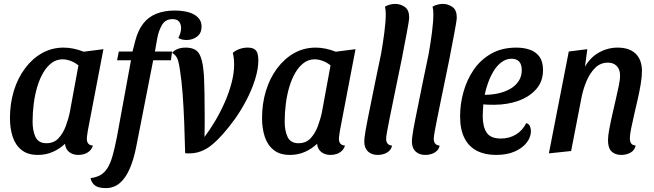

<svg xmlns="http://www.w3.org/2000/svg" viewBox="-20 -774 3352 984"><path d="M174 20Q123 20 91.5 -4.5Q60 -29 45.5 -71.5Q31 -114 31 -169Q31 -243 51 -308.5Q71 -374 108.5 -424Q146 -474 196 -502Q246 -530 306 -530Q355 -530 409 -509L510 -522L430 -104Q429 -95 427 -83Q425 -71 425 -62Q425 -47 432.5 -38Q440 -29 456 -28Q451 -11 439.5 -0.5Q428 10 413.5 15Q399 20 381 20Q354 20 335 5.5Q316 -9 313 -37Q287 -12 251.5 4Q216 20 174 20ZM218 -40Q256 -40 279.5 -65Q303 -90 317 -127.5Q331 -165 338 -200L382 -439Q362 -455 340.5 -462.5Q319 -470 301 -470Q270 -470 245.5 -452Q221 -434 202.5 -403Q184 -372 171.5 -331Q159 -290 153 -243.5Q147 -197 147 -150Q147 -104 162 -72Q177 -40 218 -40Z M522 190Q483 190 465.5 175.5Q448 161 444 139Q474 135 495 123Q516 111 531 87Q546 63 557 24Q568 -15 579 -71L654 -480H768L678 -21Q665 45 644 92.5Q623 140 593 165Q563 190 522 190ZM580 -465 589 -510H659L673 -564Q687 -618 713.5 -652.5Q740 -687 781 -703.5Q822 -720 876 -720Q903 -720 928 -715.5Q953 -711 972 -701Q991 -691 1002 -675.5Q1013 -660 1013 -638Q1013 -604 990 -586.5Q967 -569 936 -569Q925 -569 913.5 -571.5Q902 -574 894 -580Q900 -591 904 -603.5Q908 -616 908 -630Q908 -651 897.5 -663.5Q887 -676 864 -676Q828 -676 810.5 -646.5Q793 -617 786 -578L774 -510H862L856 -465Z M952 12Q946 12 940.5 12Q935 12 929 11Q927 -71 924 -148Q921 -225 916 -292.5Q911 -360 903 -410Q898 -450 890 -471Q882 -492 862 -503Q873 -516 890.5 -523Q908 -530 931 -530Q981 -530 999.5 -500.5Q1018 -471 1023 -410Q1025 -394 1026 -367.5Q1027 -341 1028 -298.5Q1029 -256 1029 -188Q1029 -164 1029 -135Q1029 -106 1028 -72Q1056 -109 1083 -154.5Q1110 -200 1132 -250Q1154 -300 1167 -350Q1180 -400 1180 -445Q1180 -458 1178.5 -473Q1177 -488 1173 -503Q1186 -515 1206.5 -522.5Q1227 -530 1249 -530Q1271 -530 1283 -522.5Q1295 -515 1299.5 -500.5Q1304 -486 1304 -464Q1304 -421 1287.5 -368Q1271 -315 1244 -263Q1217 -211 1186 -167Q1121 -77 1067 -32.5Q1013 12 952 12Z M1466 20Q1415 20 1383.5 -4.5Q1352 -29 1337.5 -71.5Q1323 -114 1323 -169Q1323 -243 1343 -308.5Q1363 -374 1400.5 -424Q1438 -474 1488 -502Q1538 -530 1598 -530Q1647 -530 1701 -509L1802 -522L1722 -104Q1721 -95 1719 -83Q1717 -71 1717 -62Q1717 -47 1724.5 -38Q1732 -29 1748 -28Q1743 -11 1731.5 -0.5Q1720 10 1705.5 15Q1691 20 1673 20Q1646 20 1627 5.5Q1608 -9 1605 -37Q1579 -12 1543.5 4Q1508 20 1466 20ZM1510 -40Q1548 -40 1571.5 -65Q1595 -90 1609 -127.5Q1623 -165 1630 -200L1674 -439Q1654 -455 1632.5 -462.5Q1611 -470 1593 -470Q1562 -470 1537.5 -452Q1513 -434 1494.5 -403Q1476 -372 1463.5 -331Q1451 -290 1445 -243.5Q1439 -197 1439 -150Q1439 -104 1454 -72Q1469 -40 1510 -40Z M1916 20Q1884 20 1865.5 2Q1847 -16 1847 -48Q1847 -59 1849 -74Q1851 -89 1854.5 -111Q1858 -133 1865 -166Q1872 -199 1881 -245Q1890 -291 1903 -354Q1916 -417 1933 -498Q1943 -555 1950 -609.5Q1957 -664 1957 -701Q1957 -713 1956 -722.5Q1955 -732 1953 -740Q1963 -746 1977 -750Q1991 -754 2006 -754Q2032 -754 2054.5 -738.5Q2077 -723 2077 -684Q2077 -676 2073 -652Q2069 -628 2063 -596.5Q2057 -565 2050.5 -531.5Q2044 -498 2039 -471Q2015 -355 2000 -281.5Q1985 -208 1976.5 -166Q1968 -124 1964.5 -104Q1961 -84 1960 -76Q1959 -68 1959 -62Q1959 -47 1966.5 -38Q1974 -29 1989 -28Q1986 -11 1974.5 -0.5Q1963 10 1948 15Q1933 20 1916 20Z M2160 20Q2128 20 2109.5 2Q2091 -16 2091 -48Q2091 -59 2093 -74Q2095 -89 2098.5 -111Q2102 -133 2109 -166Q2116 -199 2125 -245Q2134 -291 2147 -354Q2160 -417 2177 -498Q2187 -555 2194 -609.5Q2201 -664 2201 -701Q2201 -713 2200 -722.5Q2199 -732 2197 -740Q2207 -746 2221 -750Q2235 -754 2250 -754Q2276 -754 2298.5 -738.5Q2321 -723 2321 -684Q2321 -676 2317 -652Q2313 -628 2307 -596.5Q2301 -565 2294.5 -531.5Q2288 -498 2283 -471Q2259 -355 2244 -281.5Q2229 -208 2220.5 -166Q2212 -124 2208.5 -104Q2205 -84 2204 -76Q2203 -68 2203 -62Q2203 -47 2210.5 -38Q2218 -29 2233 -28Q2230 -11 2218.5 -0.5Q2207 10 2192 15Q2177 20 2160 20Z M2522 20Q2465 20 2423.5 -1.5Q2382 -23 2360 -67Q2338 -111 2338 -178Q2338 -241 2355.5 -303.5Q2373 -366 2408 -417Q2443 -468 2497.5 -499Q2552 -530 2626 -530Q2665 -530 2696 -519Q2727 -508 2745 -483Q2763 -458 2763 -415Q2763 -357 2728.5 -317.5Q2694 -278 2637 -257.5Q2580 -237 2511 -237Q2498 -237 2482.5 -237.5Q2467 -238 2457 -239Q2456 -223 2455 -207.5Q2454 -192 2454 -179Q2454 -125 2474 -94.5Q2494 -64 2547 -64Q2590 -64 2624 -84.5Q2658 -105 2677 -143Q2691 -139 2696 -127Q2701 -115 2701 -102Q2701 -72 2680 -44Q2659 -16 2619 2Q2579 20 2522 20ZM2464 -288Q2498 -288 2531.5 -295Q2565 -302 2593 -317.5Q2621 -333 2637.5 -357.5Q2654 -382 2654 -415Q2654 -444 2640.5 -458.5Q2627 -473 2602 -473Q2574 -473 2550.5 -455.5Q2527 -438 2510 -410Q2493 -382 2481.5 -350Q2470 -318 2464 -288Z M3164 20Q3133 20 3114.5 2.5Q3096 -15 3096 -55Q3096 -77 3102.5 -112Q3109 -147 3118 -186.5Q3127 -226 3136 -265Q3145 -304 3151.5 -335.5Q3158 -367 3158 -385Q3158 -418 3141 -435.5Q3124 -453 3096 -453Q3057 -453 3030 -426Q3003 -399 2986 -358.5Q2969 -318 2961 -278L2907 0L2793 12L2895 -510L2990 -522L2978 -432Q3005 -480 3050 -505Q3095 -530 3145 -530Q3206 -530 3238 -498.5Q3270 -467 3270 -410Q3270 -382 3264 -345Q3258 -308 3248.5 -266.5Q3239 -225 3230 -186Q3221 -147 3214.5 -115Q3208 -83 3208 -65Q3208 -50 3214 -40Q3220 -30 3238 -28Q3232 -3 3211 8.5Q3190 20 3164 20Z"/></svg>

Font: Sansita Swashed Light
Style: Regular
Weight: 400
Version: Version 1.003